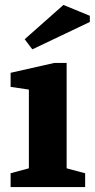

<svg xmlns="http://www.w3.org/2000/svg" viewBox="-20 -758 384 778"><path d="M23 0V-56L97 -76V-395L23 -406V-463L200 -503H250V-76L325 -56V0ZM111 -558 80 -599 237 -738 344 -694V-669Z"/></svg>

Font: Manuale ExtraBold
Style: Regular
Weight: 800
Version: Version 1.002